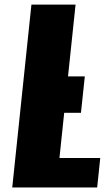

<svg xmlns="http://www.w3.org/2000/svg" viewBox="-20 -830 489 850"><path d="M173.8 -330.6H338.4L355.5 -491.7H190.9ZM34.2 0H410.2L423.8 -130.4H243.2L314.5 -809.6H119.1Z"/></svg>

Font: Oswald
Style: Heavy
Weight: 800
Designer: Vernon Adams
Foundry: Vernon Adams
Version: 3.0; ttfautohint (v0.95.6-bc232) -l 8 -r 50 -G 200 -x 0 -w "